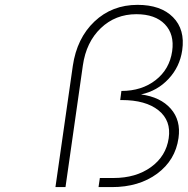

<svg xmlns="http://www.w3.org/2000/svg" viewBox="-20 -763 766 783"><path d="M206.1 0 276.9 -494.1Q293.5 -607.4 365.2 -675.3Q437 -743.2 541 -743.2Q635.7 -743.2 685.5 -692.9Q735.4 -642.6 723.1 -558.1Q713.4 -490.7 667.5 -441.4Q621.6 -392.1 555.2 -377.9Q634.8 -367.2 676.5 -319.6Q718.3 -272 708 -200.2Q695.3 -109.9 621.1 -54.9Q546.9 0 436 0H381.8L387.2 -37.1H442.9Q534.2 -37.1 595.7 -81.5Q657.2 -126 668 -199.2Q678.7 -271 626.5 -313Q574.2 -355 476.1 -355H470.2L475.1 -392.1Q558.1 -392.1 614.7 -436.3Q671.4 -480.5 682.1 -554.2Q691.9 -623 652.3 -664.1Q612.8 -705.1 536.1 -705.1Q450.7 -705.1 391.1 -648.2Q331.5 -591.3 317.9 -496.1L247.1 0Z"/></svg>

Font: Trueno UltraLight
Style: Italic
Weight: 250
Designer: Julieta Ulanovsky
Foundry: Julieta Ulanovsky
Version: Version 3.001b | FøM Fix